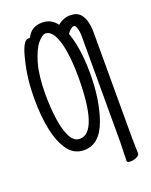

<svg xmlns="http://www.w3.org/2000/svg" viewBox="-160 -798 820 1045"><g transform="rotate(-20 250.0 -275.5)"><path d="M333 -605Q344 -575 351 -543Q368 -463 368 -363Q368 -211 328 -98Q286 18 196 18Q138 18 103 -30Q68 -78 51.5 -157Q35 -236 35 -337Q35 -455 60 -553Q84 -657 115 -657Q132 -657 129 -663Q155 -713 216 -713Q270 -713 301 -668Q305 -662 300 -670Q334 -698 373.5 -698Q413 -698 433 -674Q462 -639 462 -566V41L464 134Q464 145 447.5 153.5Q431 162 411 162Q391 162 391 152L394 41V-567Q394 -599 387 -617.5Q380 -636 374 -636Q355 -636 333 -605ZM194 -48Q301 -48 301 -371Q301 -488 280 -566Q256 -651 213 -651Q194 -651 167.5 -619.5Q141 -588 120.5 -518Q100 -448 100 -339Q100 -258 110 -191.5Q120 -125 140.5 -86.5Q161 -48 194 -48Z"/></g></svg>

Font: Moon Stars Kai T HW
Style: Regular
Weight: 400
Designer: GuiWonder
Version: Version 1.101